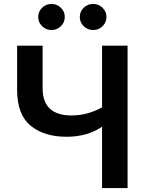

<svg xmlns="http://www.w3.org/2000/svg" viewBox="-20 -961 745 981"><path d="M320.3 -262.2Q205.6 -262.2 136.5 -318.8Q67.4 -375.5 67.4 -502V-727.5H197.8V-509.3Q197.8 -439.5 235.4 -405.3Q272.9 -371.1 343.8 -371.1Q388.7 -371.1 428.2 -382.3Q467.8 -393.6 501.5 -412.6V-727.5H631.8V0H501.5V-313.5Q425.8 -262.2 320.3 -262.2ZM243.2 -807.6Q214.8 -807.6 195.1 -827.1Q175.3 -846.7 175.3 -874.5Q175.3 -901.9 195.1 -921.4Q214.8 -940.9 243.2 -940.9Q271 -940.9 291 -921.4Q311 -901.9 311 -874.5Q311 -846.7 291 -827.1Q271 -807.6 243.2 -807.6ZM456.1 -807.6Q427.7 -807.6 407.7 -827.1Q387.7 -846.7 387.7 -874.5Q387.7 -901.9 407.7 -921.4Q427.7 -940.9 456.1 -940.9Q483.9 -940.9 503.9 -921.4Q523.9 -901.9 523.9 -874.5Q523.9 -846.7 503.9 -827.1Q483.9 -807.6 456.1 -807.6Z"/></svg>

Font: Inter-SemiBold
Style: Regular
Weight: 600
Designer: Rasmus Andersson
Foundry: rsms
Version: Version 4.000;git-a52131595